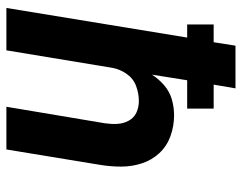

<svg xmlns="http://www.w3.org/2000/svg" viewBox="-100 -676 775 616"><g transform="rotate(90 288.0 -367.5)"><path d="M5 0H141L197 -339Q201 -363 216 -385Q231 -407 255 -416Q279 -425 304 -425Q324 -425 341 -417Q358 -409 367 -392Q376 -375 377 -355.5Q378 -336 375 -316L322 0H459L508 -298Q514 -333 514 -368Q514 -403 503.5 -435Q493 -467 470.5 -491Q448 -515 416 -526.5Q384 -538 349 -538Q324 -538 299 -531Q274 -524 253.5 -506.5Q233 -489 219 -467L237 -580H328V-665H251L263 -735H126L115 -665H58V-580H100Z"/></g></svg>

Font: Iosevka Sparkle XBdObl
Style: Regular
Weight: 800
Italic angle: -9°
Designer: Belleve Invis
Foundry: Belleve Invis
Version: Version 4.5.0; ttfautohint (v1.8.3)